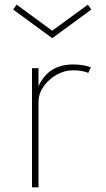

<svg xmlns="http://www.w3.org/2000/svg" viewBox="-20 -805 456 825"><path d="M117.5 0H145.5V-367Q145.5 -402 167 -433Q188.5 -464 222.5 -483.5Q256.5 -503 294.5 -503Q330.5 -503 359.5 -492L370.5 -516Q337 -528 294.5 -528Q188.5 -528 145.5 -435V-512H117.5ZM204.5 -641 372.5 -764 357.5 -785 204.5 -673 51.5 -785 36.5 -764Z"/></svg>

Font: Spartan Thin
Style: Regular
Weight: 100
Designer: Matt Bailey, Mirko Velimirovic
Foundry: Matt Bailey
Version: Version 1.003; ttfautohint (v1.8.3)